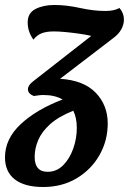

<svg xmlns="http://www.w3.org/2000/svg" viewBox="-62 -550 517 770"><path d="M74 -165Q61 -170 55.5 -177Q50 -184 50 -192Q50 -208 71 -224L304 -406Q283 -411 255 -415Q227 -419 200 -421.5Q173 -424 154 -424Q124 -424 105 -416.5Q86 -409 72 -391Q49 -423 49 -460Q49 -498 80.5 -514Q112 -530 156 -530Q205 -530 259 -518Q313 -506 361 -506Q396 -506 417 -518Q435 -498 435 -471Q435 -452 424.5 -432.5Q414 -413 392 -397L179 -234Q274 -228 322 -178Q370 -128 370 -55Q370 14 337 72Q304 130 245.5 165Q187 200 111 200Q37 200 -2.5 169.5Q-42 139 -42 81Q-42 7 21 -52Q84 -111 189 -151Q158 -169 112 -169Q102 -169 91.5 -167.5Q81 -166 74 -165ZM77 79Q77 139 129 139Q165 139 191 113Q217 87 231.5 46.5Q246 6 246 -37Q246 -77 232 -106Q172 -82 138.5 -51.5Q105 -21 91 12.5Q77 46 77 79Z"/></svg>

Font: Sansita Swashed Medium
Style: Regular
Weight: 500
Designer: Pablo Cosgaya
Foundry: Omnibus-Type
Version: Version 1.003; ttfautohint (v1.8.3)